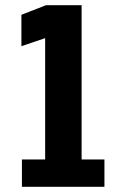

<svg xmlns="http://www.w3.org/2000/svg" viewBox="-20 -720 490 740"><path d="M64.5 0V-105.5H154V-573L62.5 -542V-663L157.5 -700H294.5V-105.5H382.5V0Z"/></svg>

Font: Trispace Condensed SemiBold
Style: Regular
Weight: 600
Width: 3
Designer: Tyler Finck
Foundry: Etcetera Type Company
Version: Version 1.210; ttfautohint (v1.8.3)